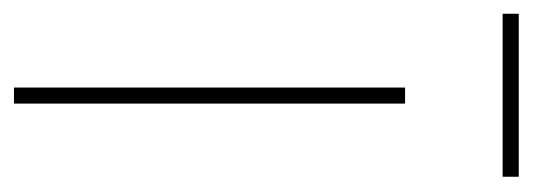

<svg xmlns="http://www.w3.org/2000/svg" viewBox="-264 -486 745 268"><g transform="rotate(90 108.0 -352.5)"><path d="M96.7 0V-545.9H119.1V0ZM221.2 -704.6V-682.1H-6.3V-704.6Z"/></g></svg>

Font: Inter Thin
Style: Regular
Weight: 250
Designer: Rasmus Andersson
Foundry: rsms
Version: Version 4.001;git-66647c0bb